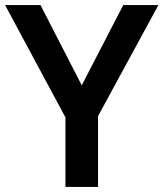

<svg xmlns="http://www.w3.org/2000/svg" viewBox="-20 -734 642 754"><path d="M301 -399 139 -714H0L237 -273V0H365V-278L602 -714H464Z"/></svg>

Font: Noto Sans Arabic UI SmBd
Style: Regular
Weight: 600
Designer: Monotype Design Team, Nadine Chahine and Nizar Qandah
Foundry: Monotype Imaging Inc.
Version: Version 2.010